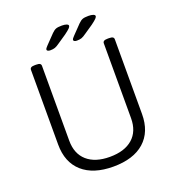

<svg xmlns="http://www.w3.org/2000/svg" viewBox="-153 -985 1018 1112"><g transform="rotate(-20 356.0 -429.0)"><path d="M356 6Q233 6 165.5 -54Q98 -114 98 -224V-684Q98 -693 105 -697.5Q112 -702 128 -702H136Q153 -702 159.5 -697.5Q166 -693 166 -684V-223Q166 -142 216 -98Q266 -54 356 -54Q447 -54 497 -98Q547 -142 547 -223V-684Q547 -693 554 -697.5Q561 -702 577 -702H585Q602 -702 608.5 -697.5Q615 -693 615 -684V-224Q615 -114 547.5 -54Q480 6 356 6ZM242 -752Q233 -752 227.5 -755Q222 -758 222 -763Q222 -767 226 -772.5Q230 -778 236 -784L291 -841Q305 -855 317 -859.5Q329 -864 353 -864Q371 -864 382 -860Q393 -856 393 -849Q393 -843 385 -834.5Q377 -826 354 -809L301 -773Q283 -760 271.5 -756Q260 -752 242 -752ZM406 -752Q397 -752 391.5 -755Q386 -758 386 -763Q386 -767 390 -772.5Q394 -778 400 -784L455 -841Q469 -855 481 -859.5Q493 -864 517 -864Q535 -864 546 -860Q557 -856 557 -849Q557 -843 549 -834.5Q541 -826 518 -809L465 -773Q447 -760 435.5 -756Q424 -752 406 -752Z"/></g></svg>

Font: Asap Light
Style: Regular
Weight: 300
Designer: Pablo Cosgaya
Foundry: Omnibus-Type
Version: Version 3.001